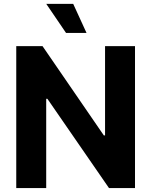

<svg xmlns="http://www.w3.org/2000/svg" viewBox="-20 -964 775 984"><path d="M671.9 -727.5V0H538.7L222.9 -457.6H216.8V0H63.3V-727.5H198L512.1 -270.1H518.4V-727.5ZM318.4 -795.3 217 -944.3H355.1L423.4 -795.3Z"/></svg>

Font: Inter V
Style: 
Weight: 400
Designer: Rasmus Andersson
Foundry: rsms
Version: Version 4.000;git-a3f224843